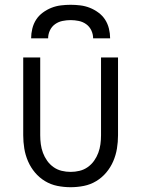

<svg xmlns="http://www.w3.org/2000/svg" viewBox="-20 -770 590 802"><path d="M275 12Q247 12 219.5 6.5Q192 1 168 -13.5Q144 -28 126 -49.5Q108 -71 97 -96.5Q86 -122 81.5 -149.5Q77 -177 77 -205V-530H148V-205Q148 -186 150.5 -167.5Q153 -149 159.5 -131.5Q166 -114 177 -98.5Q188 -83 203.5 -72Q219 -61 237.5 -56.5Q256 -52 275 -52Q294 -52 312.5 -56.5Q331 -61 346.5 -72Q362 -83 373 -98.5Q384 -114 390.5 -131.5Q397 -149 399.5 -167.5Q402 -186 402 -205V-530H473V-205Q473 -177 468.5 -149.5Q464 -122 453 -96.5Q442 -71 424 -49.5Q406 -28 382 -13.5Q358 1 330.5 6.5Q303 12 275 12ZM110 -610Q110 -630 115 -650.5Q120 -671 131 -688Q142 -705 159 -717.5Q176 -730 195 -737.5Q214 -745 234.5 -747.5Q255 -750 275 -750Q295 -750 315.5 -747.5Q336 -745 355 -737.5Q374 -730 391 -717.5Q408 -705 419 -688Q430 -671 435 -650.5Q440 -630 440 -610H369Q369 -627 361.5 -643Q354 -659 340 -669Q326 -679 309 -682.5Q292 -686 275 -686Q258 -686 241 -682.5Q224 -679 210 -669Q196 -659 188.5 -643Q181 -627 181 -610Z"/></svg>

Font: Lode
Style: Regular
Weight: 400
Monospace: yes
Designer: Belleve Invis
Foundry: Belleve Invis
Version: Version 29.2.0; ttfautohint (v1.8.3)